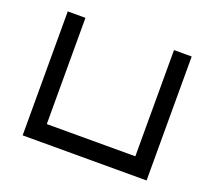

<svg xmlns="http://www.w3.org/2000/svg" viewBox="-116 -839 1111 995"><g transform="rotate(20 439.5 -342.0)"><path d="M97.7 -683.6H195.3V-97.7H683.6V-683.6H781.2V0H97.7Z"/></g></svg>

Font: BabelStone Leeson
Style: Regular
Weight: 400
Designer: Andrew West
Foundry: BabelStone
Version: Version 1.02 November 6, 2013